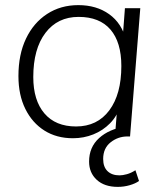

<svg xmlns="http://www.w3.org/2000/svg" viewBox="-20 -533 631 750"><path d="M440 197Q388 197 358 169.5Q328 142 328 98Q328 42 367 6.5Q406 -29 471 -39L447 0H429L438 -114L450 -120Q438 -80 410 -51.5Q382 -23 344.5 -8Q307 7 265 7Q201 7 153.5 -23Q106 -53 79 -107.5Q52 -162 52 -236Q52 -320 81.5 -382Q111 -444 164 -478.5Q217 -513 286 -513Q357 -513 406.5 -477.5Q456 -442 472 -377L458 -369L468 -501H528L488 0H478Q441 0 412 23Q383 46 383 88Q383 119 400 135.5Q417 152 447 152Q459 152 475.5 147.5Q492 143 509 132L523 174Q509 184 486.5 190.5Q464 197 440 197ZM277 -39Q360 -39 407 -102Q454 -165 454 -275Q454 -368 411.5 -417.5Q369 -467 287 -467Q205 -467 157.5 -404.5Q110 -342 110 -232Q110 -141 153.5 -90Q197 -39 277 -39Z"/></svg>

Font: Muli Light
Style: Italic
Weight: 300
Italic angle: -4.541°
Designer: Vernon Adams
Foundry: Vernon Adams
Version: Version 2.100; ttfautohint (v1.8.1.43-b0c9)